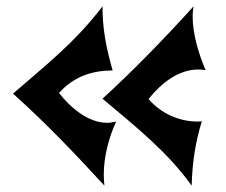

<svg xmlns="http://www.w3.org/2000/svg" viewBox="-20 -648 713 605"><path d="M628 -427C606 -477 587 -542 587 -596C587 -607 588 -618 590 -628C489 -517 399 -425 303 -337C410 -247 508 -169 584 -63C586 -139 596 -200 616 -266C612 -266 607 -265 603 -265C543 -265 487 -291 448 -336C489 -387 543 -429 605 -429C612 -429 620 -428 628 -427ZM346 -265C337 -263 327 -261 318 -261C257 -261 201 -310 166 -355C212 -407 271 -426 335 -426C313 -502 303 -561 303 -628C214 -511 117 -437 21 -353C126 -259 218 -162 309 -63C308 -74 307 -86 307 -97C307 -155 323 -215 346 -265Z"/></svg>

Font: Shojumaru
Style: Regular
Weight: 400
Designer: Astigmatic (AOETI)
Foundry: Astigmatic (AOETI)
Version: Version 1.000